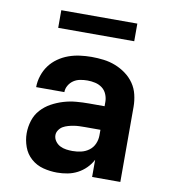

<svg xmlns="http://www.w3.org/2000/svg" viewBox="-81 -780 762 858"><g transform="rotate(10 300.0 -351.0)"><path d="M235 8Q203 8 172 0Q141 -8 117 -29Q93 -50 82 -80.5Q71 -111 71 -142Q71 -171 80 -199.5Q89 -228 108.5 -249.5Q128 -271 153.5 -285Q179 -299 207 -307.5Q235 -316 264 -318.5Q293 -321 322 -321H393V-341Q393 -358 386 -375Q379 -392 365 -402.5Q351 -413 333.5 -417Q316 -421 298 -421Q282 -421 265.5 -418Q249 -415 235.5 -406Q222 -397 213.5 -382.5Q205 -368 205 -352H77Q77 -378 85.5 -404Q94 -430 109.5 -451Q125 -472 147 -487.5Q169 -503 194 -512Q219 -521 245.5 -524.5Q272 -528 298 -528Q326 -528 353.5 -524.5Q381 -521 406.5 -511Q432 -501 454.5 -484.5Q477 -468 492.5 -445.5Q508 -423 514.5 -395.5Q521 -368 521 -341V0H393V-78Q382 -57 365 -40Q348 -23 327 -12Q306 -1 282.5 3.5Q259 8 235 8ZM286 -99Q306 -99 325.5 -103.5Q345 -108 361 -120Q377 -132 385 -150.5Q393 -169 393 -189V-214H322Q310 -214 297 -213.5Q284 -213 272 -211Q260 -209 247.5 -205.5Q235 -202 224.5 -196Q214 -190 206.5 -179Q199 -168 199 -156Q199 -141 208 -128.5Q217 -116 230 -109.5Q243 -103 257.5 -101Q272 -99 286 -99ZM128 -630V-710H473V-630Z"/></g></svg>

Font: Iosevka Aile Extrabold
Style: Regular
Weight: 800
Designer: Belleve Invis
Foundry: Belleve Invis
Version: Version 27.3.5; ttfautohint (v1.8.4)